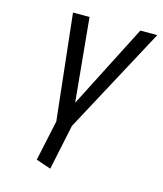

<svg xmlns="http://www.w3.org/2000/svg" viewBox="-108 -580 742 876"><g transform="rotate(15 263.0 -142.5)"><path d="M526 -500H446L244 -105L206 -500H128L183 0L142 191L212 215L257 1Z"/></g></svg>

Font: Advent Pro Medium
Style: Italic
Weight: 500
Italic angle: -12°
Version: Version 3.000